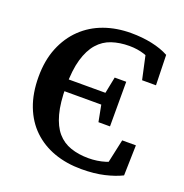

<svg xmlns="http://www.w3.org/2000/svg" viewBox="-126 -793 885 922"><g transform="rotate(20 317.0 -332.0)"><path d="M387 16Q311 16 248 -6.5Q185 -29 139 -73Q93 -117 68 -182Q43 -247 43 -331Q43 -415 69.5 -480Q96 -545 143 -590Q190 -635 253 -657.5Q316 -680 390 -680Q447 -680 496.5 -669.5Q546 -659 583 -639L587 -485H516L483 -636L552 -627V-569Q518 -595 481.5 -607Q445 -619 403 -619Q354 -619 313.5 -605.5Q273 -592 244 -559Q215 -526 199 -471Q183 -416 183 -333Q183 -249 198 -193.5Q213 -138 241 -105.5Q269 -73 310 -59Q351 -45 401 -45Q446 -45 486.5 -57.5Q527 -70 561 -94V-36L492 -29L525 -181H595L591 -26Q555 -8 504 4Q453 16 387 16ZM151 -308V-368H410V-308ZM388 -224 368 -328V-352L388 -452H447V-224Z"/></g></svg>

Font: Source Serif 4 SemiBold
Style: Regular
Weight: 600
Designer: Frank Grießhammer
Foundry: Adobe Systems Incorporated
Version: Version 4.004;hotconv 1.0.116;makeotfexe 2.5.65601